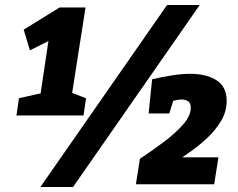

<svg xmlns="http://www.w3.org/2000/svg" viewBox="-20 -739 956 770"><path d="M266 -345 252 -373 325 -345 315 -276H46L56 -345L162 -369L140 -345L177 -593L213 -594L100 -537L75 -620L219 -709H323ZM142 11 650 -719H781L273 11ZM525 0 541 -102Q592 -136 638.5 -171Q685 -206 715 -240.5Q745 -275 745 -307Q745 -326 734 -333Q723 -340 708 -340Q697 -340 684.5 -337Q672 -334 660 -329L680 -352L659 -284H576L590 -421Q628 -430 668.5 -436.5Q709 -443 743 -443Q808 -443 848.5 -417Q889 -391 889 -334Q889 -292 867.5 -255.5Q846 -219 814 -188.5Q782 -158 747 -133Q712 -108 684 -91V-108H856L839 0Z"/></svg>

Font: Bitter Thin ExtraBold
Style: Italic
Weight: 800
Italic angle: -9°
Version: Version 2.002